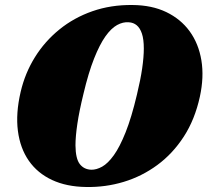

<svg xmlns="http://www.w3.org/2000/svg" viewBox="-20 -734 829 767"><path d="M509 -714Q586.5 -713.5 644.2 -685.8Q702 -658 737.8 -608.8Q773.5 -559.5 784.5 -493Q795.5 -426.5 778.5 -348Q758.5 -256.5 714.2 -188.2Q670 -120 608.5 -74.8Q547 -29.5 474.2 -7.5Q401.5 14.5 324 13Q246 12 188 -15Q130 -42 95.2 -91.8Q60.5 -141.5 51.5 -211.2Q42.5 -281 62.5 -367Q80 -442 119.5 -505.5Q159 -569 217.2 -616.2Q275.5 -663.5 349.2 -689.2Q423 -715 509 -714ZM344.5 -56Q365 -55.5 388 -68.2Q411 -81 434.8 -114Q458.5 -147 482 -206Q505.5 -265 527 -356Q541.5 -416 548 -461.2Q554.5 -506.5 554.5 -540Q554.5 -577 547 -599.5Q539.5 -622 526.2 -633Q513 -644 494.5 -645Q471.5 -647 447.8 -634Q424 -621 401 -588.5Q378 -556 355.8 -500Q333.5 -444 313.5 -359.5Q296.5 -290 289 -239.2Q281.5 -188.5 281.5 -153.5Q282 -100 298.8 -78.5Q315.5 -57 344.5 -56Z"/></svg>

Font: Fraunces Wonky
Style: Italic
Weight: 900
Italic angle: -16°
Version: Version 1.000;[b76b70a41]